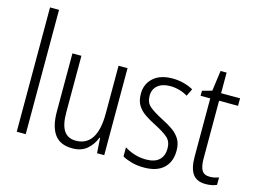

<svg xmlns="http://www.w3.org/2000/svg" viewBox="-102 -942 1520 1134"><g transform="rotate(15 658.5 -375.0)"><path d="M129 0H74V-760H129Z M609 -532V0H565L559 -92H555Q539 -49 505 -19.5Q471 10 415 10Q341 10 306.5 -37.5Q272 -85 272 -176V-532H327V-186Q327 -110 351 -74.5Q375 -39 423 -39Q554 -39 554 -240V-532Z M1015 -136Q1015 -67 973.5 -28.5Q932 10 854 10Q811 10 777.5 0.5Q744 -9 721 -22V-78Q747 -61 781.5 -50Q816 -39 853 -39Q907 -39 933.5 -64.5Q960 -90 960 -134Q960 -177 934 -200Q908 -223 855 -250Q817 -269 787.5 -289Q758 -309 741 -336.5Q724 -364 724 -407Q724 -467 766 -504.5Q808 -542 882 -542Q918 -542 950.5 -533.5Q983 -525 1010 -510L988 -465Q966 -479 938 -487Q910 -495 881 -495Q833 -495 805 -472Q777 -449 777 -408Q777 -367 803.5 -344.5Q830 -322 884 -294Q922 -275 951 -255Q980 -235 997.5 -207Q1015 -179 1015 -136Z M1243 -38Q1258 -38 1272.5 -41Q1287 -44 1298 -49V-3Q1285 3 1268 6.5Q1251 10 1231 10Q1176 10 1151.5 -24.5Q1127 -59 1127 -130V-486H1068V-517L1127 -533L1144 -658H1181V-532H1297V-486H1181V-133Q1181 -85 1194.5 -61.5Q1208 -38 1243 -38Z"/></g></svg>

Font: Noto Sans Khmer UI Condensed Light
Style: Regular
Weight: 300
Width: 3
Designer: Danh Hong and the Monotype Design Team
Foundry: Monotype Imaging Inc.
Version: Version 2.002; ttfautohint (v1.8.4.7-5d5b)